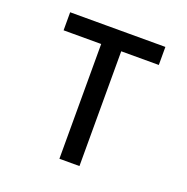

<svg xmlns="http://www.w3.org/2000/svg" viewBox="-101 -625 702 720"><g transform="rotate(20 250.0 -265.0)"><path d="M60 -458V-530H440V-458ZM210 0V-530H290V0Z"/></g></svg>

Font: Iosevka SS01
Style: Regular
Weight: 400
Monospace: yes
Designer: Belleve Invis
Foundry: Belleve Invis
Version: 2.3.3; ttfautohint (v1.8.3)